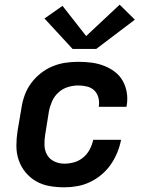

<svg xmlns="http://www.w3.org/2000/svg" viewBox="-20 -792 640 820"><path d="M255 8Q222 8 191 2.5Q160 -3 134 -18Q108 -33 89 -56Q70 -79 60 -108Q50 -137 50 -169Q50 -201 55 -233L72 -333Q76 -360 86 -387Q96 -414 113.5 -437.5Q131 -461 154.5 -479.5Q178 -498 205 -509Q232 -520 259.5 -524Q287 -528 314 -528Q343 -528 370.5 -524.5Q398 -521 423 -511.5Q448 -502 469.5 -486Q491 -470 504 -447Q517 -424 521.5 -396.5Q526 -369 521 -341Q521 -340 520.5 -338.5Q520 -337 520 -336H402Q402 -337 402 -337.5Q402 -338 402 -338Q405 -358 400 -376Q395 -394 382.5 -406Q370 -418 351.5 -422.5Q333 -427 314 -427Q292 -427 269.5 -420Q247 -413 229.5 -397Q212 -381 202.5 -359.5Q193 -338 189 -317L173 -217Q169 -194 170 -171Q171 -148 181.5 -130Q192 -112 212 -102.5Q232 -93 255 -93Q276 -93 297 -99Q318 -105 335.5 -119.5Q353 -134 363.5 -154.5Q374 -175 378 -195H497Q492 -168 481 -141Q470 -114 453.5 -90Q437 -66 414 -46.5Q391 -27 364.5 -14.5Q338 -2 310 3Q282 8 255 8ZM290 -583 170 -713 247 -767 348 -638 491 -772 556 -708 391 -583Z"/></svg>

Font: Iosevka SS04 Extended Oblique
Style: Bold
Weight: 700
Width: 7
Italic angle: -9°
Monospace: yes
Designer: Belleve Invis
Foundry: Belleve Invis
Version: Version 19.0.0; ttfautohint (v1.8.4)